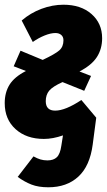

<svg xmlns="http://www.w3.org/2000/svg" viewBox="-28 -571 453 814"><path d="M317 -147 380 -72 365 42Q353 133 304 178Q255 223 177 223Q135 223 105.5 211.5Q76 200 47 179L114 92Q130 101 143.5 105Q157 109 173 109Q199 109 213 95.5Q227 82 232 47L239 3Q196 18 158 18Q84 18 38 -23.5Q-8 -65 -8 -134Q-8 -179 12.5 -212Q33 -245 82 -270L30 -290L59 -356L153 -317Q206 -342 223.5 -357.5Q241 -373 241 -400Q241 -415 231.5 -423Q222 -431 207 -431Q187 -431 161 -420.5Q135 -410 111 -393L64 -484Q101 -516 147.5 -533.5Q194 -551 241 -551Q315 -551 360 -511.5Q405 -472 405 -409Q405 -364 383 -329.5Q361 -295 309 -268L358 -249L329 -186L237 -223Q195 -204 180.5 -186.5Q166 -169 166 -142Q166 -102 206 -102Q249 -102 317 -147Z"/></svg>

Font: Fira Sans Extra Condensed ExtraBold
Style: Italic
Weight: 800
Width: 3
Italic angle: -8°
Designer: Carrois Corporate & Edenspiekermann AG
Foundry: Carrois Corporate GbR & Edenspiekermann AG
Version: Version 4.203